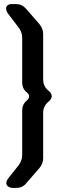

<svg xmlns="http://www.w3.org/2000/svg" viewBox="-20 -827 313 943"><path d="M11 72Q11 83 20.5 89.5Q30 96 46 96H59Q90 96 108 74L174 -2Q192 -24 192 -51V-275Q192 -303 214 -324L220 -329Q234 -341 234 -355Q234 -368 220 -380L213 -386Q192 -406 192 -435V-659Q192 -686 174 -708L108 -784Q88 -807 59 -807H37Q25 -807 17.5 -801Q10 -795 10 -786Q10 -772 21 -758L72 -691Q89 -669 89 -641V-422Q89 -391 112 -373Q123 -364 123 -354Q123 -343 112 -334Q89 -314 89 -285V-66Q89 -39 72 -16L22 47Q11 61 11 72Z"/></svg>

Font: WD-XL Lubrifont TC
Style: Regular
Weight: 400
Designer: [WD-XL Lubrifont] Copyright 2020-2022 (c) NightFurySL2001, Skr-ZERO; [ZCOOL QingKe HuangYou] Copyright 2018-2022 (c) The
Version: Version 2.001;hotconv 1.1.1;makeotfexe 2.6.0